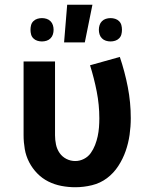

<svg xmlns="http://www.w3.org/2000/svg" viewBox="-20 -778 640 806"><path d="M296 8Q267 8 238 2.5Q209 -3 183 -16Q157 -29 136.5 -50Q116 -71 102.5 -97Q89 -123 84 -152Q79 -181 79 -210V-520H211V-210Q211 -191 215 -171.5Q219 -152 230 -136Q241 -120 258.5 -111Q276 -102 296 -102Q315 -102 332.5 -111Q350 -120 361 -135.5Q372 -151 379 -169Q386 -187 390 -205.5Q394 -224 395.5 -243Q397 -262 397 -281Q397 -338 386 -394Q375 -450 358 -504L483 -539Q504 -477 516.5 -412.5Q529 -348 529 -282Q529 -247 524 -212Q519 -177 507.5 -144Q496 -111 476.5 -81Q457 -51 429 -30Q401 -9 366 -0.5Q331 8 296 8ZM444 -604Q434 -604 424.5 -607Q415 -610 408 -617Q401 -624 398 -633.5Q395 -643 395 -653Q395 -663 398 -672.5Q401 -682 408 -689Q415 -696 424.5 -699Q434 -702 444 -702Q454 -702 463.5 -699Q473 -696 480 -689Q487 -682 489.5 -672.5Q492 -663 492 -653Q492 -643 489.5 -633.5Q487 -624 480 -617Q473 -610 463.5 -607Q454 -604 444 -604ZM156 -604Q146 -604 136.5 -607Q127 -610 120 -617Q113 -624 110.5 -633.5Q108 -643 108 -653Q108 -663 110.5 -672.5Q113 -682 120 -689Q127 -696 136.5 -699Q146 -702 156 -702Q166 -702 175.5 -699Q185 -696 192 -689Q199 -682 202 -672.5Q205 -663 205 -653Q205 -643 202 -633.5Q199 -624 192 -617Q185 -610 175.5 -607Q166 -604 156 -604ZM249 -600 262 -758H368L336 -600Z"/></svg>

Font: Iosevka Aile Extrabold
Style: Regular
Weight: 800
Designer: Belleve Invis
Foundry: Belleve Invis
Version: Version 27.3.5; ttfautohint (v1.8.4)